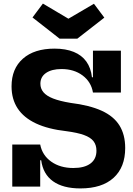

<svg xmlns="http://www.w3.org/2000/svg" viewBox="-20 -1042 744 1072"><path d="M411.5 -826H313L161.5 -944.5L219.5 -1022L362 -937.5L504.5 -1021L562.5 -943.5ZM429 10Q332 10 276.2 -29.8Q220.5 -69.5 210 -147H187L204.5 -235Q216 -175 266 -139.5Q316 -104 389.5 -104Q451.5 -104 485 -129Q518.5 -154 518.5 -200.5Q518.5 -232.5 502 -253.8Q485.5 -275 448.8 -288.2Q412 -301.5 351 -309.5Q248.5 -321 180.5 -353Q112.5 -385 78.5 -436.8Q44.5 -488.5 44.5 -560Q44.5 -658.5 108 -714.5Q171.5 -770.5 284.5 -770.5Q347 -770.5 391.8 -752.2Q436.5 -734 462 -698.5Q487.5 -663 493.5 -610.5H516.5L499 -525.5Q489 -585 441 -620.8Q393 -656.5 323.5 -656.5Q269 -656.5 237.2 -634.8Q205.5 -613 205.5 -574.5Q205.5 -547.5 222.5 -527Q239.5 -506.5 276.5 -492Q313.5 -477.5 374 -467.5Q480 -454.5 547.5 -423.8Q615 -393 647 -341.5Q679 -290 679 -215.5Q679 -108 614 -49Q549 10 429 10ZM48.5 0V-235H204.5V0ZM499 -525.5V-759H655V-525.5Z"/></svg>

Font: Hepta Slab ExtraLight
Style: Bold
Weight: 700
Version: Version 1.102